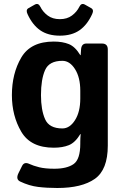

<svg xmlns="http://www.w3.org/2000/svg" viewBox="-20 -729 622 954"><path d="M116.7 -659.2Q106.9 -680.2 121.6 -688.5L152.8 -706.1Q170.4 -715.8 180.2 -695.8Q192.9 -669.9 217 -651.9Q241.2 -633.8 277.3 -633.8Q313.5 -633.8 337.6 -651.9Q361.8 -669.9 374.5 -695.8Q384.3 -715.8 401.9 -706.1L433.1 -688.5Q447.8 -680.2 438 -659.2Q413.6 -605.5 375 -578.6Q336.4 -551.8 277.3 -551.8Q218.3 -551.8 179.7 -578.6Q141.1 -605.5 116.7 -659.2ZM39.1 -256.3Q39.1 -363.8 85.7 -443.1Q132.3 -522.5 247.1 -522.5Q291 -522.5 322.3 -509.8Q353.5 -497.1 378.9 -455.1H380.9L382.8 -483.4Q384.8 -512.7 409.2 -512.7H486.3Q515.6 -512.7 515.6 -483.4V-5.4Q515.6 114.3 451.2 159.7Q386.7 205.1 264.6 205.1Q212.9 205.1 168.9 199.7Q125 194.3 80.1 172.9Q56.6 161.6 72.3 130.4L89.8 95.2Q100.6 73.7 125.5 85.4Q145.5 94.7 175 102.1Q204.6 109.4 250 109.4Q312.5 109.4 345.7 86.2Q378.9 63 378.9 -15.1V-23.4Q378.9 -43 380.9 -62.5H378.9Q353.5 -20.5 322.3 -7.8Q291 4.9 247.1 4.9Q132.3 4.9 85.7 -74.5Q39.1 -153.8 39.1 -256.3ZM183.6 -256.3Q183.6 -183.1 203.9 -137Q224.1 -90.8 290 -90.8Q326.7 -90.8 352.8 -132.1Q378.9 -173.3 378.9 -239.3V-278.3Q378.9 -344.2 352.8 -385.5Q326.7 -426.8 290 -426.8Q224.1 -426.8 203.9 -380.6Q183.6 -334.5 183.6 -256.3Z"/></svg>

Font: Istok Web
Style: Bold
Weight: 700
Designer: Andrey V. Panov
Foundry: Andrey V. Panov
Version: Version 1.0.2g